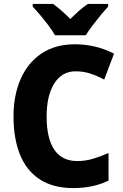

<svg xmlns="http://www.w3.org/2000/svg" viewBox="-20 -950 630 980"><path d="M366 -586Q296 -586 257 -524Q218 -462 218 -355Q218 -244 257 -186Q296 -128 374 -128Q417 -128 456 -140Q495 -152 534 -169V-28Q455 10 354 10Q251 10 183 -34.5Q115 -79 82 -161Q49 -243 49 -356Q49 -464 85.5 -547Q122 -630 192 -677Q262 -724 363 -724Q413 -724 463.5 -712.5Q514 -701 562 -676L512 -544Q478 -562 442.5 -574Q407 -586 366 -586ZM261 -770Q249 -791 228.5 -818.5Q208 -846 186 -872Q164 -898 147 -916V-930H251Q273 -914 294 -895.5Q315 -877 339 -853Q363 -877 384.5 -896Q406 -915 429 -930H532V-916Q515 -898 493.5 -872Q472 -846 451.5 -819Q431 -792 418 -770Z"/></svg>

Font: Noto Sans Hebrew SemiCondensed ExtraBold
Style: Regular
Weight: 800
Width: 4
Designer: Monotype Design Team
Foundry: Monotype Imaging Inc.
Version: Version 2.004; ttfautohint (v1.8.4.7-5d5b)